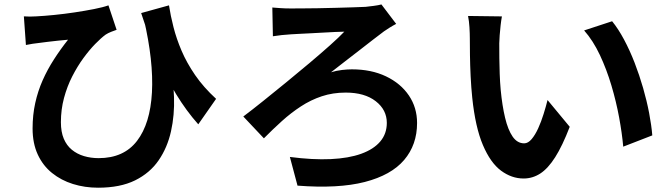

<svg xmlns="http://www.w3.org/2000/svg" viewBox="-20 -789 3040 872"><path d="M747.5 -764.7Q754.7 -717.6 768 -665.5Q781.2 -613.5 804.7 -558.4Q828.2 -503.4 866.2 -448Q904.3 -392.6 961.4 -340.1L880.5 -224.4Q826 -285.6 779.9 -361.4Q733.8 -437.2 695 -529.2Q656.3 -621.3 621.1 -729.7ZM88.4 -714.7Q115.5 -712.7 144.9 -714.7Q180.6 -716.5 226.5 -721.1Q272.5 -725.7 319.5 -732.8Q366.6 -739.9 407.3 -747.9Q448.1 -755.9 472.5 -764.7L509.6 -653.6Q499 -650 484.9 -644.5Q470.8 -638.9 459.8 -631.8Q438.9 -616.5 412.4 -589.3Q385.8 -562.1 358.6 -524.9Q331.4 -487.6 308.1 -442.1Q284.8 -396.6 270.7 -344Q256.6 -291.5 256.6 -234.1Q256.6 -190 269.6 -159.1Q282.7 -128.1 306.4 -108.8Q330.1 -89.4 361.3 -80.1Q392.5 -70.8 428 -70.8Q542.1 -70.8 602.2 -149Q662.3 -227.2 670.1 -369.3Q677.8 -511.4 633.3 -702.2L751.3 -510.9Q767.6 -430.1 770.3 -348.2Q773.1 -266.3 756.6 -192.5Q740.2 -118.7 700.5 -60.9Q660.8 -3.1 593.4 30.2Q525.9 63.5 425.4 63.5Q365.1 63.5 311.4 46.7Q257.7 30 216.4 -3.3Q175 -36.5 151.5 -87.2Q128 -138 128 -205.7Q128 -266.7 140 -321Q152 -375.3 173.6 -424.1Q195.2 -472.8 224.7 -518.7Q254.1 -564.6 289 -608.6Q269.7 -607.3 244.4 -604.4Q219.2 -601.6 195.9 -598.9Q172.7 -596.2 157.7 -594Q141.6 -592.2 128.2 -590.2Q114.8 -588.2 97.7 -584.7Z M1216.8 -754.9Q1229.2 -753.9 1251 -752.3Q1272.8 -750.6 1298.2 -750.6Q1314.2 -750.6 1347.4 -750.8Q1380.6 -751 1422.5 -751.6Q1464.3 -752.2 1507 -753.5Q1549.7 -754.7 1585.2 -755.8Q1620.7 -756.9 1640.3 -757.9Q1657.7 -759.7 1677.9 -762.4Q1698 -765 1712.3 -768.8L1779.3 -680.5Q1765.7 -673.6 1750 -663.8Q1734.3 -653.9 1723.9 -646.6Q1702.4 -630.6 1674.5 -609Q1646.7 -587.3 1614.5 -562.4Q1582.3 -537.5 1549 -511.8Q1515.8 -486.1 1483.4 -460.8Q1507.7 -468.2 1533.2 -471.2Q1558.8 -474.1 1577.9 -474.1Q1666.1 -474.1 1732.9 -442.3Q1799.7 -410.4 1837 -355.4Q1874.2 -300.4 1874.2 -230.5Q1874.2 -131.4 1815.5 -62.5Q1756.8 6.5 1636.6 37.5Q1516.4 68.4 1331.2 54.1L1296.5 -76.2Q1400.5 -62.6 1482.1 -66.4Q1563.8 -70.2 1620.4 -90.6Q1677 -111 1706.9 -146.3Q1736.8 -181.6 1736.8 -230.9Q1736.8 -290.2 1686.5 -329.3Q1636.1 -368.5 1550.2 -368.5Q1491.7 -368.5 1441.5 -351.8Q1391.3 -335.1 1346.6 -305.8Q1301.8 -276.6 1260.5 -239.3Q1219.2 -202 1178.5 -160.8L1085 -259.9Q1125.2 -290.1 1176 -330.9Q1226.8 -371.7 1281.2 -416.1Q1335.6 -460.5 1386.8 -503.7Q1438 -546.9 1479.2 -583.7Q1520.3 -620.4 1543.7 -645.1Q1527.3 -644.9 1502.8 -643.8Q1478.3 -642.7 1449.3 -641Q1420.3 -639.4 1392 -637.9Q1363.7 -636.4 1340.2 -635.3Q1316.8 -634.2 1302.3 -633.2Q1283.6 -632.2 1259.7 -629.7Q1235.7 -627.1 1219.4 -624.3Z M2259.5 -714.5Q2256.2 -696.8 2253.6 -673.8Q2251.1 -650.8 2249.4 -628.9Q2247.7 -607 2247.5 -592.6Q2247.3 -560.3 2247.8 -525Q2248.3 -489.7 2249.5 -453.5Q2250.7 -417.4 2254 -380.8Q2260.8 -309.2 2273.9 -254.3Q2287 -199.4 2308.1 -168.7Q2329.3 -138 2360.7 -138Q2378.3 -138 2394.4 -157Q2410.5 -176 2424.4 -206.4Q2438.2 -236.9 2448.8 -271.1Q2459.5 -305.3 2466.8 -334.7L2567.5 -213.1Q2534.2 -126.4 2501.4 -74.9Q2468.6 -23.4 2433.6 -0.8Q2398.6 21.7 2358.1 21.7Q2303.5 21.7 2255.4 -14Q2207.4 -49.7 2173.1 -130.5Q2138.8 -211.2 2124.8 -344.8Q2120 -391.2 2117.5 -442.1Q2115 -493 2114.4 -539.1Q2113.8 -585.2 2113.8 -615.4Q2113.8 -636.4 2112.1 -665Q2110.4 -693.6 2105.7 -716.5ZM2760 -692.5Q2788.1 -658.2 2814.2 -609.3Q2840.3 -560.4 2862.2 -504.1Q2884 -447.7 2900.8 -389.3Q2917.6 -330.9 2928.2 -275.4Q2938.8 -220 2942.5 -174.1L2810.5 -122.9Q2805.1 -183.9 2791.8 -255.9Q2778.5 -327.9 2756.8 -400.9Q2735.1 -473.8 2704.5 -539.1Q2673.8 -604.4 2632.9 -650.8Z"/></svg>

Font: Noto Sans TC
Style: Regular
Weight: 100
Designer: Ryoko NISHIZUKA 西塚涼子 (kana, bopomofo & ideographs); Paul D. Hunt (Latin, Greek & Cyrillic); Sandoll Communications 산돌커뮤니
Foundry: Adobe
Version: Version 2.004;hotconv 1.0.118;makeotfexe 2.5.65603